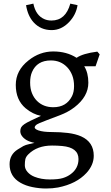

<svg xmlns="http://www.w3.org/2000/svg" viewBox="-20 -783 624 1076"><path d="M452.1 -411.6Q475.1 -374.5 475.1 -319.3Q475.1 -241.7 397 -181.6Q362.8 -155.3 316.9 -137.7L242.2 -109.4Q188.5 -89.4 181.4 -81.8Q174.3 -74.2 174.3 -69.6Q174.3 -64.9 179.2 -60.5Q184.1 -56.2 195.3 -52.2Q222.2 -43 270.5 -43Q318.8 -43 360.8 -37.8Q402.8 -32.7 435.1 -18.6Q505.4 13.2 505.4 89.8Q505.4 141.6 464.8 186Q408.7 247.1 305.7 267.6Q274.9 273.4 237.8 273.4Q200.7 273.4 162.1 265.6Q123.5 257.8 94.7 241.2Q33.7 206.5 33.7 137.2Q33.7 83.5 79.1 54.7L110.8 35.6Q124 28.8 140.4 25.4Q156.7 22 173.3 17.6Q120.6 7.3 100.6 -24.4Q93.8 -35.6 93.8 -48.1Q93.8 -60.5 98.6 -69.3Q103.5 -78.1 116.2 -86.9Q128.9 -95.7 151.4 -106.4L209.5 -133.8Q163.6 -142.6 123.5 -176.3Q68.4 -222.7 68.4 -307.1Q68.4 -388.2 139.6 -444.3Q202.6 -494.6 278.3 -494.6Q354 -494.6 409.2 -459Q444.3 -483.4 525.4 -493.7L538.6 -478.5L515.6 -411.6ZM172.9 207.5Q210.9 222.7 259 222.7Q307.1 222.7 332.5 214.8Q357.9 207 377 192.4Q419.9 160.2 419.9 108.4Q419.9 43.5 328.1 35.2Q301.3 32.7 272 32.7Q188 32.7 138.7 82Q125 95.7 122.1 109.1Q119.1 122.6 119.1 143.1Q119.1 163.6 134.3 180.9Q149.4 198.2 172.9 207.5ZM159.2 -378.9Q148.9 -355 148.9 -320.6Q148.9 -286.1 159.2 -260.7Q169.4 -235.4 187 -217.8Q222.7 -182.1 278.8 -182.1Q352.1 -182.1 383.3 -243.7Q395 -266.6 395 -300.5Q395 -334.5 384.8 -360.8Q374.5 -387.2 356.9 -405.8Q320.3 -444.3 265.1 -444.3Q187 -444.3 159.2 -378.9ZM268.6 -668Q348.1 -668 374 -762.7L414.6 -753.9Q406.2 -700.2 367.2 -659.2Q324.2 -614.3 269.5 -614.3Q208.5 -614.3 168.9 -657.2Q135.7 -693.4 126 -753.9L167 -762.7Q180.2 -696.8 228.5 -675.8Q246.1 -668 268.6 -668Z"/></svg>

Font: Habibi
Style: Regular
Weight: 400
Designer: Magnus Gaarde
Foundry: Magnus Gaarde
Version: Version 1.001